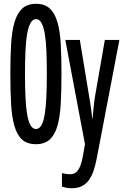

<svg xmlns="http://www.w3.org/2000/svg" viewBox="-20 -745 645 1005"><path d="M301.8 -357.9Q301.8 -269 297.9 -200.4Q293.9 -131.8 280.3 -85.2Q266.6 -38.6 240 -14.4Q213.4 9.8 168 9.8Q122.6 9.8 95.9 -14.2Q69.3 -38.1 55.7 -85Q42 -131.8 38.1 -200.7Q34.2 -269.5 34.2 -358.9Q34.2 -445.3 38.1 -513.4Q42 -581.5 55.9 -628.7Q69.8 -675.8 96.4 -700.4Q123 -725.1 168.9 -725.1Q214.4 -725.1 240.7 -700.4Q267.1 -675.8 280.8 -628.7Q294.4 -581.5 298.1 -513.2Q301.8 -444.8 301.8 -357.9ZM110.8 -357.9Q110.8 -291 113.3 -237.5Q115.7 -184.1 122.1 -146.7Q128.4 -109.4 139.6 -89.6Q150.9 -69.8 168 -69.8Q185.5 -69.8 196.8 -89.6Q208 -109.4 214.1 -146.7Q220.2 -184.1 222.7 -237.5Q225.1 -291 225.1 -357.9Q225.1 -425.3 222.9 -478.5Q220.7 -531.7 214.4 -568.6Q208 -605.5 197 -625.2Q186 -645 168.9 -645Q151.4 -645 140.1 -625.2Q128.9 -605.5 122.3 -568.6Q115.7 -531.7 113.3 -478.5Q110.8 -425.3 110.8 -357.9ZM321.8 -536.1H397.9L446.8 -238.8Q448.7 -227.5 450.9 -213.9Q453.1 -200.2 455.3 -185.3Q457.5 -170.4 459.5 -155Q461.4 -139.6 462.9 -125H464.8Q465.8 -137.2 467 -152.3Q468.3 -167.5 470 -183.1Q471.7 -198.7 473.4 -213.4Q475.1 -228 477.1 -238.8L528.8 -536.1H605L486.8 82Q479.5 120.1 469.5 149.4Q459.5 178.7 444.3 199Q429.2 219.2 407.7 229.7Q386.2 240.2 356 240.2Q337.9 240.2 326.2 237.5Q314.5 234.9 304.2 231.9V161.1Q314 163.6 325.4 165.3Q336.9 167 349.1 167Q373 167 388.4 145.8Q403.8 124.5 413.1 76.2L424.8 9.8Z"/></svg>

Font: Apple Sans Adjectives
Style: Regular
Weight: 400
Monospace: yes
Foundry: Apple Sans Adjectives
Version: Version 0.01